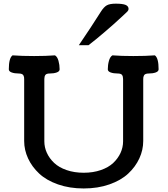

<svg xmlns="http://www.w3.org/2000/svg" viewBox="-20 -1041 941 1074"><path d="M420.9 -788.1Q490.7 -890.6 543.9 -975.1Q560.5 -1001.5 577.1 -1011Q593.8 -1020.5 627.4 -1020.5Q666.5 -1020.5 682.9 -1013.4Q699.2 -1006.3 699.2 -990.7Q699.2 -983.9 692.6 -976.6Q686 -969.2 668.9 -954.1Q651.9 -939 641.6 -929.2Q624.5 -912.6 569.1 -865Q513.7 -817.4 475.1 -788.1ZM668.5 -250.5V-599.1Q668.5 -613.8 662.6 -621.8Q656.7 -629.9 637.7 -629.9Q615.2 -629.9 599.1 -635.7Q583 -641.6 583 -653.3Q583 -678.2 589.4 -700.9Q595.7 -723.6 608.9 -731.4Q658.7 -727.5 725.6 -727.5Q795.4 -727.5 846.2 -731.4Q867.2 -716.8 867.2 -653.3Q867.2 -641.6 851.1 -635.7Q835 -629.9 812.5 -629.9Q801.8 -629.9 794.9 -627.2Q788.1 -624.5 785.4 -619.1Q782.7 -613.8 782 -609.6Q781.2 -605.5 781.2 -598.1V-252.4Q781.2 -202.1 759.5 -155Q737.8 -107.9 697.3 -70.1Q656.7 -32.2 592 -9.5Q527.3 13.2 448.2 13.2Q369.1 13.2 304.4 -9.5Q239.7 -32.2 199.2 -70.1Q158.7 -107.9 137 -155Q115.2 -202.1 115.2 -252.4V-598.1Q115.2 -605.5 114.5 -609.6Q113.8 -613.8 111.1 -619.1Q108.4 -624.5 101.6 -627.2Q94.7 -629.9 84 -629.9Q61.5 -629.9 45.4 -635.7Q29.3 -641.6 29.3 -653.3Q29.3 -716.8 50.3 -731.4Q101.1 -727.5 170.9 -727.5Q237.8 -727.5 287.6 -731.4Q300.8 -723.6 307.1 -700.9Q313.5 -678.2 313.5 -653.3Q313.5 -641.6 297.4 -635.7Q281.2 -629.9 258.8 -629.9Q239.7 -629.9 233.9 -621.8Q228 -613.8 228 -599.1V-250.5Q228 -216.8 242.2 -185.8Q256.3 -154.8 283 -129.6Q309.6 -104.5 352.5 -89.6Q395.5 -74.7 448.2 -74.7Q501 -74.7 543.9 -89.6Q586.9 -104.5 613.5 -129.6Q640.1 -154.8 654.3 -185.8Q668.5 -216.8 668.5 -250.5Z"/></svg>

Font: Coustard
Style: Regular
Weight: 400
Foundry: vernon adams
Version: Version 1.000